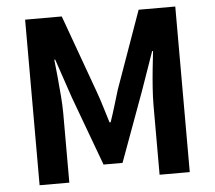

<svg xmlns="http://www.w3.org/2000/svg" viewBox="-52 -798 958 856"><g transform="rotate(-5 426.5 -370.5)"><path d="M91 0V-741H255L381 -393Q393 -360 404 -323.5Q415 -287 426 -252H431Q443 -287 454 -323.5Q465 -360 475 -393L599 -741H763V0H628V-309Q628 -345 631 -388Q634 -431 638.5 -474.5Q643 -518 647 -552H643L582 -378L468 -67H383L268 -378L209 -552H205Q209 -518 213 -474.5Q217 -431 220.5 -388Q224 -345 224 -309V0Z"/></g></svg>

Font: Noto Sans SC
Style: Bold
Weight: 700
Designer: Ryoko NISHIZUKA  (kana, bopomofo & ideographs); Paul D. Hunt (Latin, Greek & Cyrillic); Sandoll Communications , Soo-you
Foundry: Adobe
Version: Version 2.004-H2;hotconv 1.0.118;makeotfexe 2.5.65603